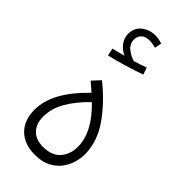

<svg xmlns="http://www.w3.org/2000/svg" viewBox="-245 -821 873 873"><g transform="rotate(45 191.0 -385.0)"><path d="M184 1Q117 1 77.5 -37Q38 -75 38 -144Q38 -200 69.5 -258.5Q101 -317 167 -381L125 -417L160 -455Q241 -390 292 -316.5Q343 -243 344 -162Q344 -137 336 -109Q328 -81 309.5 -56Q291 -31 260 -15Q229 1 184 1ZM185 -51Q242 -51 269.5 -83.5Q297 -116 297 -163Q297 -257 198 -352Q147 -303 117.5 -252.5Q88 -202 88 -149Q88 -103 113.5 -77Q139 -51 185 -51ZM100 -554 92 -590Q111 -595 125.5 -598.5Q140 -602 154 -606Q129 -617 112 -639Q95 -661 95 -688Q95 -728 123.5 -749.5Q152 -771 187 -771Q211 -771 233 -763L226 -730Q217 -732 207 -734Q197 -736 187 -736Q159 -736 145.5 -722.5Q132 -709 132 -689Q132 -661 154.5 -643Q177 -625 202 -619Q236 -629 263 -640L275 -606Q239 -593 189.5 -578Q140 -563 100 -554Z"/></g></svg>

Font: Noto Sans Arabic UI SmCn Lt
Style: Regular
Weight: 300
Width: 4
Designer: Monotype Design Team, Nadine Chahine and Nizar Qandah
Foundry: Monotype Imaging Inc.
Version: Version 2.010; ttfautohint (v1.8.4.7-5d5b)